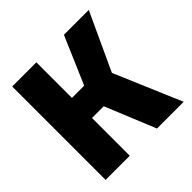

<svg xmlns="http://www.w3.org/2000/svg" viewBox="-149 -674 798 798"><g transform="rotate(-45 250.0 -274.5)"><path d="M32 0H174V-222H243L334 0H491L365 -296L482 -549H336L246 -340H174V-549H32Z"/></g></svg>

Font: Noto Sans Mono ExtraCondensed ExtraBold
Style: Regular
Weight: 800
Width: 2
Designer: Monotype Design Team
Foundry: Monotype Imaging Inc.
Version: Version 2.014